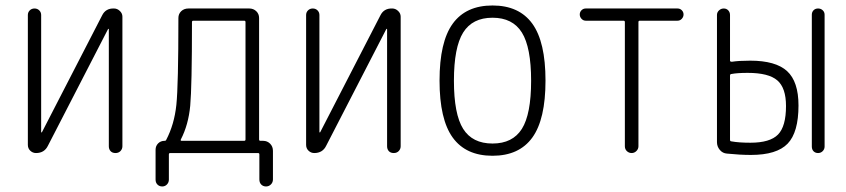

<svg xmlns="http://www.w3.org/2000/svg" viewBox="-20 -550 3040 690"><path d="M109.4 0Q97.7 0 88.9 -8.3Q80.1 -16.6 80.1 -29.3V-496.1Q80.1 -505.9 86.9 -512.7Q93.8 -519.5 104 -519.5Q114.3 -519.5 121.1 -512.7Q127.9 -505.9 127.9 -496.1V-75.2Q127.9 -74.2 128.9 -74.2Q130.9 -74.2 130.9 -75.2L346.7 -494.1Q359.4 -520.5 389.6 -519.5Q401.4 -519.5 410.6 -510.7Q419.9 -502 419.9 -490.2V-24.4Q419.9 -14.6 413.1 -7.3Q406.2 0 395 0Q383.8 0 377.4 -6.8Q371.1 -13.7 371.1 -24.4V-445.3Q371.1 -446.3 370.1 -446.3Q368.2 -446.3 368.2 -445.3L152.3 -26.4Q139.6 0 109.4 0Z M629.9 -48.8Q627.9 -43.9 632.8 -43.9H857.4Q862.3 -43.9 862.3 -48.8V-470.7Q862.3 -475.6 857.4 -475.6H674.8Q669.9 -475.6 669.9 -470.7Q669.9 -238.3 663.6 -169.9Q657.2 -101.6 629.9 -48.8ZM539.1 95.7V-11.7Q539.1 -25.4 548.3 -34.7Q557.6 -43.9 571.3 -43.9Q576.2 -43.9 577.1 -46.9Q606.4 -102.5 613.8 -173.3Q621.1 -244.1 621.1 -483.4V-485.4Q621.1 -500 631.3 -509.8Q641.6 -519.5 657.2 -519.5H876Q890.6 -519.5 900.9 -509.8Q911.1 -500 911.1 -485.4V-48.8Q911.1 -43.9 916 -43.9H925.8Q940.4 -43.9 950.7 -33.7Q960.9 -23.4 960.9 -7.8V94.7Q960.9 105.5 953.6 112.8Q946.3 120.1 936 120.1Q925.8 120.1 918.9 113.3Q912.1 106.4 912.1 94.7V4.9Q912.1 0 907.2 0H591.8Q586.9 0 586.9 4.9V95.7Q586.9 105.5 580.1 112.8Q573.2 120.1 563 120.1Q552.7 120.1 545.9 113.3Q539.1 106.4 539.1 95.7Z M1109.4 0Q1097.7 0 1088.9 -8.3Q1080.1 -16.6 1080.1 -29.3V-496.1Q1080.1 -505.9 1086.9 -512.7Q1093.8 -519.5 1104 -519.5Q1114.3 -519.5 1121.1 -512.7Q1127.9 -505.9 1127.9 -496.1V-75.2Q1127.9 -74.2 1128.9 -74.2Q1130.9 -74.2 1130.9 -75.2L1346.7 -494.1Q1359.4 -520.5 1389.6 -519.5Q1401.4 -519.5 1410.6 -510.7Q1419.9 -502 1419.9 -490.2V-24.4Q1419.9 -14.6 1413.1 -7.3Q1406.2 0 1395 0Q1383.8 0 1377.4 -6.8Q1371.1 -13.7 1371.1 -24.4V-445.3Q1371.1 -446.3 1370.1 -446.3Q1368.2 -446.3 1368.2 -445.3L1152.3 -26.4Q1139.6 0 1109.4 0Z M1855.5 -433.1Q1822.3 -486.3 1750 -486.3Q1677.7 -486.3 1644.5 -433.1Q1611.3 -379.9 1611.3 -259.8Q1611.3 -139.6 1644.5 -86.9Q1677.7 -34.2 1750 -34.2Q1822.3 -34.2 1855.5 -86.9Q1888.7 -139.6 1888.7 -259.8Q1888.7 -379.9 1855.5 -433.1ZM1893.1 -55.7Q1845.7 9.8 1750 9.8Q1654.3 9.8 1606.9 -55.7Q1559.6 -121.1 1559.6 -260.3Q1559.6 -399.4 1606.9 -464.8Q1654.3 -530.3 1750 -530.3Q1845.7 -530.3 1893.1 -464.8Q1940.4 -399.4 1940.4 -260.3Q1940.4 -121.1 1893.1 -55.7Z M2085 -475.6Q2076.2 -475.6 2069.8 -482.4Q2063.5 -489.3 2063.5 -498Q2063.5 -506.8 2069.8 -513.2Q2076.2 -519.5 2085 -519.5H2415Q2423.8 -519.5 2430.2 -513.2Q2436.5 -506.8 2436.5 -498Q2436.5 -489.3 2430.2 -482.4Q2423.8 -475.6 2415 -475.6H2279.3Q2274.4 -475.6 2274.4 -470.7V-24.4Q2274.4 -14.6 2267.1 -7.3Q2259.8 0 2250 0Q2240.2 0 2232.9 -6.8Q2225.6 -13.7 2225.6 -24.4V-470.7Q2225.6 -475.6 2220.7 -475.6Z M2897.5 -23.4V-497.1Q2897.5 -506.8 2903.8 -513.2Q2910.2 -519.5 2919.9 -519.5Q2929.7 -519.5 2936.5 -513.2Q2943.4 -506.8 2943.4 -497.1V-23.4Q2943.4 -13.7 2936.5 -6.8Q2929.7 0 2919.9 0Q2910.2 0 2903.8 -6.3Q2897.5 -12.7 2897.5 -23.4ZM2603.5 -278.3V-47.9Q2603.5 -42 2608.4 -42Q2634.8 -37.1 2676.8 -37.1Q2747.1 -37.1 2775.9 -66.4Q2804.7 -95.7 2804.7 -168.9Q2804.7 -234.4 2773.4 -261.2Q2742.2 -288.1 2667 -288.1Q2629.9 -288.1 2609.4 -284.2Q2603.5 -284.2 2603.5 -278.3ZM2592.8 2Q2577.1 1 2566.9 -11.2Q2556.6 -23.4 2556.6 -39.1V-496.1Q2556.6 -505.9 2564 -512.7Q2571.3 -519.5 2581.1 -519.5Q2590.8 -519.5 2597.2 -512.7Q2603.5 -505.9 2603.5 -496.1V-332Q2603.5 -328.1 2610.4 -328.1Q2635.7 -332 2675.8 -332Q2767.6 -332 2808.6 -294.4Q2849.6 -256.8 2849.6 -170.9Q2849.6 -74.2 2810.5 -33.7Q2771.5 6.8 2678.7 6.8Q2639.6 6.8 2592.8 2Z"/></svg>

Font: Rounded-L Mgen+ 1m light
Style: Regular
Weight: 200
Designer: [Source Han Sans]
Ryoko NISHIZUKA  (kana & ideographs); Paul D. Hunt (Latin, Greek & Cyrillic); Wenlong ZHANG  (bopomofo
Version: Version 1.059.20150602